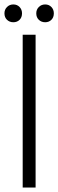

<svg xmlns="http://www.w3.org/2000/svg" viewBox="-23 -843 262 863"><path d="M79 0H137V-687H79ZM37 -743Q54 -743 65 -754Q76 -765 76 -783Q76 -800 65 -811.5Q54 -823 37 -823Q20 -823 8.5 -811.5Q-3 -800 -3 -783Q-3 -765 8.5 -754Q20 -743 37 -743ZM180 -743Q197 -743 208 -754Q219 -765 219 -783Q219 -800 208 -811.5Q197 -823 180 -823Q163 -823 151.5 -811.5Q140 -800 140 -783Q140 -765 151.5 -754Q163 -743 180 -743Z"/></svg>

Font: Secuela Light
Style: Regular
Weight: 300
Designer: Fernando Haro
Foundry: deFharo
Version: Version 1.708